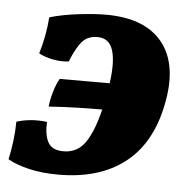

<svg xmlns="http://www.w3.org/2000/svg" viewBox="-43 -508 555 559"><g transform="rotate(5 235.0 -229.0)"><path d="M147 9Q99 9 61 0Q23 -9 -1 -23Q5 -51 8.5 -79.5Q12 -108 12 -134Q55 -147 101 -141Q99 -104 110.5 -82Q122 -60 156 -60Q197 -60 220 -94Q243 -128 258 -191Q224 -191 185.5 -190Q147 -189 102 -186Q104 -207 111 -230.5Q118 -254 127 -269H273Q282 -333 271 -366.5Q260 -400 226 -400Q194 -400 177 -376Q160 -352 149 -322Q128 -319 103.5 -323.5Q79 -328 61 -338Q77 -390 81 -445Q119 -456 165.5 -461.5Q212 -467 245 -467Q360 -467 411 -402.5Q462 -338 438 -221Q415 -106 340.5 -48.5Q266 9 147 9Z"/></g></svg>

Font: Vollkorn ExtraBold
Style: Italic
Weight: 800
Italic angle: -11°
Designer: Friedrich Althausen
Foundry: Friedrich Althausen
Version: Version 5.000; ttfautohint (v1.8.3)